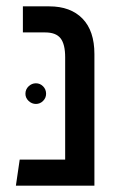

<svg xmlns="http://www.w3.org/2000/svg" viewBox="-20 -584 397 604"><path d="M277 -414V0H30L42 -82H185V-404Q185 -445 170.5 -463.5Q156 -482 122 -482H52V-564H135Q202 -564 239.5 -525.5Q277 -487 277 -414ZM60 -289Q60 -303 70 -312.5Q80 -322 93 -322Q106 -322 115.5 -312.5Q125 -303 125 -289Q125 -276 115.5 -266.5Q106 -257 93 -257Q80 -257 70 -266.5Q60 -276 60 -289Z"/></svg>

Font: Fira GO
Style: Regular
Weight: 400
Designer: Carrois Corporate
Foundry: Carrois Corporate GbR
Version: Version 0.300